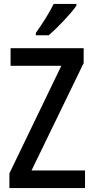

<svg xmlns="http://www.w3.org/2000/svg" viewBox="-20 -960 479 980"><path d="M370 -931V-940H254C232 -895 198 -841 163 -792V-780H229C273 -818 343 -891 370 -931ZM414 0V-90H141L407 -638V-714H34V-624H293L28 -75V0Z"/></svg>

Font: Noto Sans Armenian Condensed Medium
Style: Regular
Weight: 500
Width: 3
Designer: Monotype Design Team
Foundry: Monotype Imaging Inc.
Version: Version 2.008